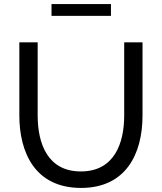

<svg xmlns="http://www.w3.org/2000/svg" viewBox="-20 -918 795 943"><path d="M233 -840H525V-898H233ZM378 5C596 5 680 -159 680 -351V-710H590V-351C590 -215 542 -76 377 -76C215 -76 165 -211 165 -351V-710H75V-351C75 -169 152 5 378 5Z"/></svg>

Font: FIGSv2-sans-serif Medium
Style: Regular
Weight: 500
Designer: Matt McInerney, Pablo Impallari, Rodrigo Fuenzalida,Mirko Velimirovic
Foundry: Matt McInerney, Pablo Impallari, Rodrigo Fuenzalida
Version: Version 4.021;hotconv 1.0.109;makeotfexe 2.5.65596